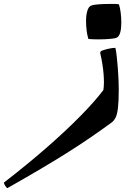

<svg xmlns="http://www.w3.org/2000/svg" viewBox="-350 -499 708 975"><path d="M253 -44Q253 16 249 49Q245 82 237 98Q229 114 217 123Q161 164 104.5 202.5Q48 241 -14 280Q-76 319 -149 362Q-222 405 -312 456Q-316 456 -323 445.5Q-330 435 -330 428Q-212 337 -112.5 250Q-13 163 61 87.5Q135 12 175 -42Q180 -74 176 -123.5Q172 -173 159 -229Q159 -230 159 -230.5Q159 -231 159 -232Q159 -239 171 -243Q185 -248 203.5 -252Q222 -256 236 -256Q240 -239 243 -211Q246 -183 248.5 -151.5Q251 -120 252 -91.5Q253 -63 253 -44ZM112 -470Q122 -475 150 -477Q178 -479 206 -479Q220 -479 232 -479Q244 -479 254 -477Q260 -459 263 -433.5Q266 -408 266 -384Q266 -323 245 -309Q238 -304 209.5 -301.5Q181 -299 150 -299Q136 -299 123 -299.5Q110 -300 99 -301Q93 -319 90 -343.5Q87 -368 87 -392Q87 -423 93.5 -444Q100 -465 112 -470Z"/></svg>

Font: Alkalami
Style: Regular
Weight: 400
Designer: Becca Hirsbrunner Spalinger
Foundry: SIL International
Version: Version 2.000